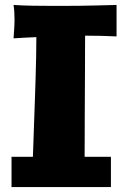

<svg xmlns="http://www.w3.org/2000/svg" viewBox="-20 -755 513 781"><path d="M454.1 -606.9Q391.1 -609.9 329.1 -609.9H326.2Q326.2 -589.4 325.9 -552.5Q325.7 -515.6 325.7 -470Q325.7 -424.3 325.2 -373.5Q324.7 -322.8 324.7 -274.9Q324.7 -227.1 324.5 -185.8Q324.2 -144.5 324.2 -117.2H431.2V5.9H26.9V-117.2H113.8Q114.7 -142.6 116 -178.7Q117.2 -214.8 118.7 -256.8Q120.1 -298.8 121.8 -344.7Q123.5 -390.6 124.8 -436.3Q126 -481.9 127 -524.9Q127.9 -567.9 127.9 -604Q104.5 -603 81.5 -601.8Q58.6 -600.6 35.2 -599.1Q36.6 -620.1 37.8 -638.4Q39.1 -656.7 39.1 -674.8Q39.1 -689 38.3 -703.4Q37.6 -717.8 35.2 -734.9Q70.3 -732.4 114.7 -731.7Q159.2 -731 206.1 -731Q252.9 -731 297.1 -731.4Q341.3 -731.9 376.5 -732.9Q417.5 -733.9 454.1 -734.9Z"/></svg>

Font: Galindo
Style: Regular
Weight: 400
Version: Version 1.000